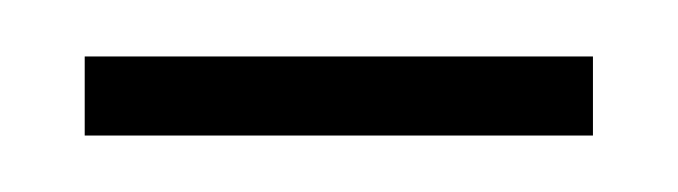

<svg xmlns="http://www.w3.org/2000/svg" viewBox="-20 -615 240 68"><path d="M10 -567V-595H190V-567Z"/></svg>

Font: Alumni Sans Thin Light
Style: Regular
Weight: 300
Version: Version 1.018